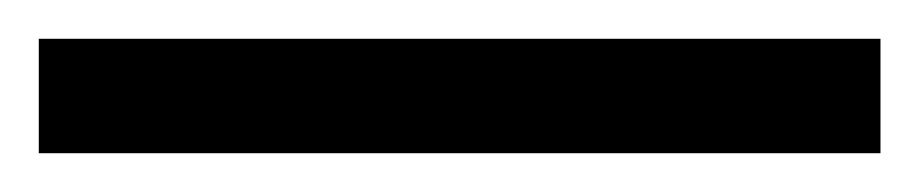

<svg xmlns="http://www.w3.org/2000/svg" viewBox="-25 -839 474 99"><path d="M-5 -760H429V-819H-5Z"/></svg>

Font: Noto Serif Armenian SemiCondensed Medium
Style: Regular
Weight: 500
Width: 4
Designer: Monotype Design Team
Foundry: Monotype Imaging Inc.
Version: Version 2.008